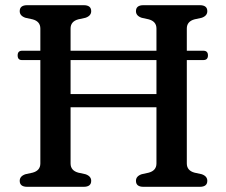

<svg xmlns="http://www.w3.org/2000/svg" viewBox="-20 -720 870 740"><path d="M252 -90Q252 -62.5 282 -54.5L309.5 -48.5Q331.5 -41 331.5 -23Q331.5 0 302.5 0H85Q56 0 56 -23Q56 -41 78 -48.5L105.5 -54.5Q135.5 -62.5 135.5 -90V-488.5H64.5Q48 -488.5 48 -506.5Q48 -524.5 65.5 -524.5H135.5V-610Q135.5 -637.5 105.5 -645.5L78 -651.5Q56 -659 56 -677Q56 -700 85 -700H302.5Q331.5 -700 331.5 -677Q331.5 -659 309.5 -651.5L282 -645.5Q252 -637.5 252 -610V-524.5H583V-610Q583 -637.5 553 -645.5L526 -651.5Q504 -659 504 -677Q504 -700 533 -700H750Q779 -700 779 -677Q779 -659 757.5 -651.5L730 -645.5Q700 -637.5 700 -610V-524.5H763.5Q781.5 -524.5 781.5 -506.5Q781.5 -488.5 763.5 -488.5H700V-90Q700 -62.5 730 -54.5L757.5 -48.5Q779 -41 779 -23Q779 0 750 0H533Q504 0 504 -23Q504 -41 526 -48.5L553 -54.5Q583 -62.5 583 -90V-306.5H252ZM252 -357.5H583V-488.5H252Z"/></svg>

Font: Fraunces 9pt S050
Style: Regular
Weight: 400
Version: Version 1.000; ttfautohint (v1.8.3)